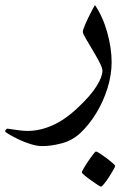

<svg xmlns="http://www.w3.org/2000/svg" viewBox="-95 -275 505 742"><path d="M336.4 -34.7Q336.4 14.2 320.6 65.4Q304.7 116.7 276.9 162.4Q249 208 214.4 240.2Q183.1 268.6 142.8 279.1Q102.5 289.6 67.9 289.6Q47.4 289.6 22.7 281.7Q-2 273.9 -24.2 263.2Q-46.4 252.4 -60.8 243.7Q-75.2 234.9 -75.2 232.9Q-75.2 230 -72.3 226.1Q-69.3 222.2 -66.4 222.2Q-64.9 222.2 -51 224.4Q-37.1 226.6 -19.3 228.8Q-1.5 231 11.2 231Q59.1 231 108.4 209.2Q157.7 187.5 210 137.2Q255.4 94.2 278.1 58.1Q300.8 22 300.8 -1.5Q300.8 -12.7 289.3 -34.7Q277.8 -56.6 262.9 -81.5Q248 -106.4 236.6 -126Q225.1 -145.5 225.1 -151.9Q225.1 -158.2 231.7 -174.3Q238.3 -190.4 247.1 -208.5Q255.9 -226.6 263.2 -240.2Q270.5 -253.9 272 -255.4Q302.7 -210 319.6 -149.2Q336.4 -88.4 336.4 -34.7ZM350.1 366.2Q350.1 369.1 343 381.6Q335.9 394 326.2 409.2Q316.4 424.3 307.4 435.3Q298.3 446.3 294.9 446.3Q293 446.3 281.7 439Q270.5 431.6 256.3 421.6Q242.2 411.6 231.7 402.8Q221.2 394 221.2 391.1Q221.2 388.2 228.5 375.5Q235.8 362.8 246.1 347.7Q256.3 332.5 264.9 321.5Q273.4 310.5 275.9 310.5Q279.3 310.5 291 318.1Q302.7 325.7 316.4 335.9Q330.1 346.2 340.1 355Q350.1 363.8 350.1 366.2Z"/></svg>

Font: Scheherazade New Medium
Style: Regular
Weight: 500
Designer: SIL International
Foundry: SIL International
Version: Version 4.000